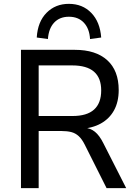

<svg xmlns="http://www.w3.org/2000/svg" viewBox="-20 -978 709 998"><path d="M89 0V-719H369Q478 -719 537.5 -665Q597 -611 597 -510Q597 -449 573 -405Q549 -361 504 -336Q459 -311 396 -308L402 -315L419 -314Q450 -312 473.5 -293Q497 -274 517 -234L636 0H534L420 -227Q406 -255 389 -270.5Q372 -286 350.5 -291.5Q329 -297 300 -297H181V0ZM181 -375H357Q432 -375 469 -408.5Q506 -442 506 -508Q506 -573 468.5 -605.5Q431 -638 355 -638H181ZM229 -775 171 -783Q176 -865 222 -911.5Q268 -958 338 -958Q409 -958 454.5 -911Q500 -864 506 -783L448 -775Q445 -829 416 -860Q387 -891 338 -891Q290 -891 261.5 -860.5Q233 -830 229 -775Z"/></svg>

Font: Nunitoga
Style: Medium
Weight: 500
Designer: Vernon Adams
Foundry: Vernon Adams
Version: Version 1.0